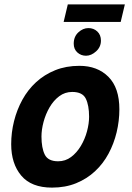

<svg xmlns="http://www.w3.org/2000/svg" viewBox="-20 -840 600 875"><path d="M217 15Q123 15 77 -39.5Q31 -94 31 -183Q31 -236 44 -288Q57 -340 82 -385.5Q107 -431 144.5 -465.5Q182 -500 231.5 -520Q281 -540 342 -540Q424 -540 474 -490Q524 -440 524 -342Q524 -289 511.5 -237Q499 -185 474.5 -139.5Q450 -94 413 -59.5Q376 -25 327 -5Q278 15 217 15ZM245 -105Q278 -105 304 -124.5Q330 -144 348.5 -175Q367 -206 376.5 -241.5Q386 -277 386 -308Q386 -360 371 -390.5Q356 -421 309 -421Q276 -421 250 -401.5Q224 -382 206 -351Q188 -320 178.5 -284.5Q169 -249 169 -218Q169 -166 184 -135.5Q199 -105 245 -105ZM270 -740 289 -820H549L530 -740ZM372 -586Q349 -586 332.5 -601Q316 -616 316 -641Q316 -673 337 -692.5Q358 -712 383 -712Q407 -712 423.5 -696.5Q440 -681 440 -655Q440 -626 418 -606Q396 -586 372 -586Z"/></svg>

Font: Ubuntu Sans Mono
Style: Italic
Weight: 400
Italic angle: -13.5°
Monospace: yes
Designer: Dalton Maag Ltd
Foundry: Dalton Maag Ltd
Version: Version 1.006